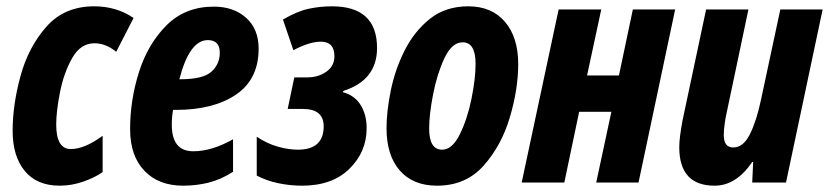

<svg xmlns="http://www.w3.org/2000/svg" viewBox="-20 -578 2625 608"><path d="M305 -33V-148Q248 -106 204 -106Q158 -106 158 -184Q158 -225 170 -286Q182 -347 208.5 -394Q235 -441 279 -441Q315 -441 348 -414L403 -521Q349 -558 278 -558Q184 -558 127 -493.5Q70 -429 45 -337.5Q20 -246 20 -164Q20 -83 58.5 -36.5Q97 10 169 10Q207 10 244 -3Q281 -16 305 -33Z M718 -34V-137Q651 -99 592 -99Q524 -99 524 -183Q524 -207 528 -230H537Q656 -230 727.5 -278.5Q799 -327 799 -424Q799 -486 759.5 -521.5Q720 -557 657 -557Q567 -557 508 -498.5Q449 -440 420.5 -351Q392 -262 392 -169Q392 -85 437 -37.5Q482 10 560 10Q601 10 640 0.5Q679 -9 718 -34ZM638 -451Q676 -451 676 -411Q676 -375 649.5 -351Q623 -327 551 -327H548Q580 -451 638 -451Z M1141 -172Q1141 -215 1122 -245.5Q1103 -276 1066 -286L1067 -290Q1174 -324 1174 -426Q1174 -558 1031 -558Q993 -558 956.5 -550Q920 -542 876 -516L909 -419Q960 -446 996 -446Q1039 -446 1039 -400Q1039 -369 1013.5 -351Q988 -333 954 -333H912L891 -233H939Q1005 -233 1005 -178Q1005 -104 923 -104Q894 -104 860 -113.5Q826 -123 793 -145V-22Q823 -6 860.5 2Q898 10 937 10Q1032 10 1086.5 -43.5Q1141 -97 1141 -172Z M1621 -375Q1621 -460 1579 -509Q1537 -558 1463 -558Q1391 -558 1341.5 -518.5Q1292 -479 1261.5 -418.5Q1231 -358 1217.5 -291.5Q1204 -225 1204 -172Q1204 -86 1246 -38Q1288 10 1364 10Q1455 10 1511.5 -53.5Q1568 -117 1594.5 -206.5Q1621 -296 1621 -375ZM1339 -171Q1339 -215 1351.5 -279.5Q1364 -344 1387.5 -394Q1411 -444 1445 -444Q1486 -444 1486 -376Q1486 -329 1473 -265Q1460 -201 1436 -152.5Q1412 -104 1380 -104Q1339 -104 1339 -171Z M1767 0 1814 -224H1916L1868 0H2002L2118 -548H1984L1940 -339H1839L1884 -548H1749L1632 0Z M2362 -65H2365L2362 0H2469L2585 -548H2451L2390 -263Q2376 -196 2355 -153.5Q2334 -111 2302 -111Q2272 -111 2272 -150Q2272 -182 2283 -230L2350 -548H2216L2141 -195Q2137 -173 2134 -151Q2131 -129 2131 -112Q2131 10 2243 10Q2311 10 2362 -65Z"/></svg>

Font: Noto Sans UI Condensed ExtraBold
Style: Italic
Weight: 800
Width: 3
Designer: Monotype Design Team
Foundry: Monotype Imaging Inc.
Version: 1.001